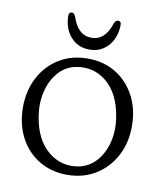

<svg xmlns="http://www.w3.org/2000/svg" viewBox="-73 -659 615 729"><g transform="rotate(10 235.0 -295.0)"><path d="M236 -439Q297 -439 344 -410.5Q391 -382 418 -331.2Q445 -280.5 445 -215Q445 -150 417.8 -99.2Q390.5 -48.5 343 -19.5Q295.5 9.5 234 9.5Q173 9.5 125.8 -19Q78.5 -47.5 51.8 -98.2Q25 -149 25 -214.5Q25 -279.5 52 -330.2Q79 -381 126.5 -410Q174 -439 236 -439ZM272 -29.5Q313 -37.5 340 -68.8Q367 -100 377.8 -145.5Q388.5 -191 379.5 -241.5Q365.5 -327.5 314.8 -369.8Q264 -412 198 -400Q157 -392.5 129.8 -361Q102.5 -329.5 92 -284Q81.5 -238.5 90 -188Q104.5 -102 155.2 -59.8Q206 -17.5 272 -29.5ZM235 -519Q287.5 -519 309.5 -588Q315 -600.5 323.5 -600.5Q337 -600.5 336 -583Q334 -534 306 -503.8Q278 -473.5 235 -473.5Q192 -473.5 164 -503.8Q136 -534 134 -583Q133.5 -600.5 146 -600.5Q154 -600.5 160 -588Q182 -519 235 -519Z"/></g></svg>

Font: Fraunces 144pt SuperSoft Light
Style: Regular
Weight: 300
Version: Version 1.000;[0bf87f6ff]